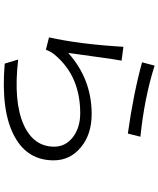

<svg xmlns="http://www.w3.org/2000/svg" viewBox="71 -892 857 1040"><g transform="rotate(90 500.0 -371.5)"><path d="M335 -780Q507 -725 720 -703L703 -635Q488 -665 317 -712ZM308 -601Q300 -561 286 -455Q270 -336 266 -312Q408 -439 597 -439Q708 -439 778 -380Q848 -322 848 -233Q848 -93 722 -23Q585 54 324 32L302 -41Q531 -14 658 -72Q774 -126 774 -236Q774 -297 723 -337Q671 -377 593 -377Q392 -377 277 -240Q259 -219 249 -191L182 -208Q219 -374 233 -611Z"/></g></svg>

Font: Source Han Sans CN Normal
Style: Regular
Weight: 350
Designer: Ryoko NISHIZUKA 西塚涼子 (kana, bopomofo & ideographs); Paul D. Hunt (Latin, Greek & Cyrillic); Sandoll Communications 산돌커뮤니
Foundry: Adobe
Version: Version 2.004;hotconv 1.0.118;makeotfexe 2.5.65603